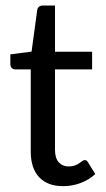

<svg xmlns="http://www.w3.org/2000/svg" viewBox="-20 -652 375 680"><path d="M203.6 7.3Q148.4 7.3 118.7 -24.4Q88.9 -56.2 88.9 -115.2V-406.2H34.2Q26.9 -406.2 21.7 -411.1Q16.6 -416 16.6 -425.3V-459.5L91.8 -469.2L111.8 -616.2Q112.8 -623.5 117.9 -627.9Q123 -632.3 130.9 -632.3H174.8V-468.8H306.2V-406.2H174.8V-121.1Q174.8 -91.8 188.2 -77.1Q201.7 -62.5 223.1 -62.5Q235.8 -62.5 244.9 -65.9Q253.9 -69.3 260.3 -73.7Q266.6 -78.1 271.2 -81.5Q275.9 -85 279.8 -85Q284.2 -85 286.9 -83Q289.6 -81.1 292 -76.7L317.4 -35.6Q295.4 -15.1 265.6 -3.9Q235.8 7.3 203.6 7.3Z"/></svg>

Font: Carlito
Style: Regular
Weight: 400
Designer: Lukasz Dziedzic
Foundry: tyPoland Lukasz Dziedzic
Version: Version 1.103; Beta1; all basic design good, some composites